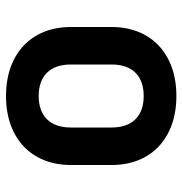

<svg xmlns="http://www.w3.org/2000/svg" viewBox="-4 -595 608 640"><g transform="rotate(90 300.0 -275.0)"><path d="M300 9C441 9 530 -76 530 -207V-344C530 -474 441 -559 300 -559C159 -559 70 -474 70 -343V-207C70 -76 159 9 300 9ZM300 -100C234 -100 195 -137 195 -207V-343C195 -413 234 -450 300 -450C366 -450 405 -413 405 -343V-207C405 -137 366 -100 300 -100Z"/></g></svg>

Font: Tekne LDO
Style: Bold
Weight: 700
Monospace: yes
Designer: Alessio Laiso, Mario Rullo, Paolo Rosset
Foundry: Alessio Laiso
Version: Version 1.000;hotconv 1.0.109;makeotfexe 2.5.65596